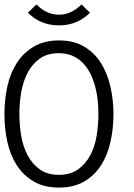

<svg xmlns="http://www.w3.org/2000/svg" viewBox="-36 -829 602 860"><path d="M472.2 -317.9Q472.2 -253.9 459 -194.3Q445.8 -134.8 417 -89.4Q388.2 -43.9 341.6 -16.4Q294.9 11.2 228 11.2Q161.1 11.2 114.5 -16.4Q67.9 -43.9 38.8 -89.4Q9.8 -134.8 -3.2 -194.3Q-16.1 -253.9 -16.1 -317.9Q-16.1 -381.8 -3.2 -441.4Q9.8 -501 39.3 -546.9Q68.8 -592.8 115.5 -620.4Q162.1 -647.9 228 -647.9Q293.9 -647.9 340.6 -620.4Q387.2 -592.8 416 -546.9Q444.8 -501 458.5 -441.4Q472.2 -381.8 472.2 -317.9ZM404.8 -317.9Q404.8 -380.9 392.8 -431.4Q380.9 -481.9 358.4 -517.6Q335.9 -553.2 303 -572Q270 -590.8 228 -590.8Q175.8 -590.8 141.8 -566.4Q107.9 -542 87.4 -502.4Q66.9 -462.9 58.8 -414.6Q50.8 -366.2 50.8 -317.9Q50.8 -270 58.8 -221.4Q66.9 -172.9 87.4 -134Q107.9 -95.2 141.8 -70.6Q175.8 -45.9 228 -45.9Q279.8 -45.9 314 -70.6Q348.1 -95.2 368.7 -134Q389.2 -172.9 397 -221.4Q404.8 -270 404.8 -317.9ZM367.2 -772Q310.1 -715.3 228 -715.3Q146 -715.3 88.9 -772L127 -809.1Q172.9 -763.2 228 -763.2Q283.2 -763.2 329.1 -809.1Z"/></svg>

Font: Anonymous Pro
Style: Regular
Weight: 400
Monospace: yes
Designer: Mark Simonson
Version: Version 1.003